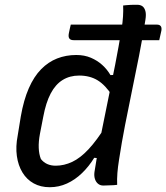

<svg xmlns="http://www.w3.org/2000/svg" viewBox="-20 -773 696 803"><path d="M276 -670H637Q647 -670 652 -664Q657 -658 655 -645Q653 -635 650.5 -625Q648 -615 646 -605H288Q275 -605 270 -612Q265 -619 268 -634Q270 -644 272 -653Q274 -662 276 -670ZM299 -543Q333 -543 360 -531.5Q387 -520 407.5 -501.5Q428 -483 442 -459L468 -460L450 -372Q421 -417 388.5 -437Q356 -457 311 -457Q272 -457 242 -438.5Q212 -420 192 -382Q172 -344 161 -285L147 -213Q141 -181 142 -154.5Q143 -128 151 -108Q162 -94 177.5 -87Q193 -80 213 -80Q248 -80 282 -96Q316 -112 350.5 -149Q385 -186 423 -247L398 -111L374 -113Q352 -77 323 -49Q294 -21 260 -5.5Q226 10 188 10Q150 10 121 -6Q92 -22 74 -51.5Q56 -81 50.5 -120.5Q45 -160 54 -206L67 -286Q79 -355 100.5 -404Q122 -453 152 -483.5Q182 -514 219 -528.5Q256 -543 299 -543ZM554 -753Q567 -753 575.5 -747Q584 -741 588 -727Q592 -713 588 -689Q576 -613 561.5 -539.5Q547 -466 532 -393.5Q517 -321 503 -249.5Q489 -178 478 -106Q473 -75 471 -49.5Q469 -24 470 0Q462 1 455 1.5Q448 2 441 2Q434 2 427 2.5Q420 3 412 3Q399 3 390 -4.5Q381 -12 377 -24.5Q373 -37 375 -53Q387 -131 401.5 -205.5Q416 -280 431.5 -353.5Q447 -427 461.5 -501.5Q476 -576 489 -654Q493 -681 494.5 -704.5Q496 -728 495 -750Q502 -751 509.5 -751.5Q517 -752 524.5 -752.5Q532 -753 539 -753Q546 -753 554 -753Z"/></svg>

Font: Rec Mono Semicasual
Style: Italic
Weight: 400
Italic angle: -10°
Version: Version 1.085; ttfautohint (v1.8.4.7-5d5b)